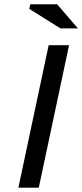

<svg xmlns="http://www.w3.org/2000/svg" viewBox="-20 -872 382 892"><path d="M65.4 0ZM206.1 -662.1H300.8L160.2 0H65.4ZM341.8 -740.2H260.7L116.2 -830.6L120.6 -852.1H245.6Z"/></svg>

Font: PT Astra Sans
Style: Italic
Weight: 400
Italic angle: -16°
Designer: A.Korolkova, I. Chaeva
Foundry: ParaType Ltd
Version: Version 1.001; ttfautohint (v1.6)